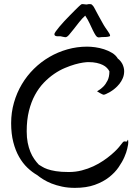

<svg xmlns="http://www.w3.org/2000/svg" viewBox="-20 -910 669 934"><path d="M403.8 -683.1Q421.4 -683.1 443.1 -680.2Q464.8 -677.2 486.1 -670.4Q507.3 -663.6 525.4 -652.6Q543.5 -641.6 553.2 -625Q565.4 -616.2 575.2 -599.1Q584 -580.6 584 -564Q584 -545.4 577.4 -529.8Q570.8 -514.2 560.5 -501.5Q550.3 -488.8 538.3 -479Q526.4 -469.2 515.1 -462.6Q503.9 -456.1 495.6 -452.6Q487.3 -449.2 484.9 -449.2Q482.4 -449.2 476.8 -451.7Q471.2 -454.1 465.8 -457.5Q459.5 -460.9 452.1 -465.8Q452.1 -466.3 461.4 -471.7Q470.7 -477.1 482.2 -488.3Q493.7 -499.5 502.9 -517.8Q512.2 -536.1 512.2 -563Q507.8 -571.8 500 -579.8Q492.2 -587.9 480 -594Q467.8 -600.1 450.4 -604Q433.1 -607.9 409.2 -607.9Q400.9 -607.9 383.8 -605.5Q366.7 -603 344.2 -596.7Q321.8 -590.3 295.7 -579.3Q269.5 -568.4 243.4 -550.5Q217.3 -532.7 193.1 -507.6Q168.9 -482.4 150.4 -448.5Q131.8 -414.6 120.8 -370.6Q109.9 -326.7 109.9 -271Q109.9 -240.7 114.7 -216.1Q119.6 -191.4 127.7 -171.6Q135.7 -151.9 146.5 -136.5Q157.2 -121.1 168.9 -108.9Q176.3 -105 185.5 -98.9Q194.8 -92.8 210.7 -87.2Q226.6 -81.5 251.5 -77.4Q276.4 -73.2 314.9 -73.2Q348.1 -73.2 378.2 -81.1Q408.2 -88.9 434.3 -101.1Q460.4 -113.3 482.4 -128.2Q504.4 -143.1 521.2 -157.5Q538.1 -171.9 549.3 -183.8Q560.5 -195.8 564.9 -202.1Q574.2 -214.8 578.1 -218.5Q582 -222.2 585 -222.2Q587.4 -222.2 589.6 -221.7Q591.8 -221.2 594.2 -221.2Q598.6 -221.2 599.6 -225.6Q600.6 -230 602.1 -230Q603 -230 603.5 -226.1Q604 -222.2 604 -216.8Q604 -213.9 603.5 -211.2Q603 -208.5 603 -206.1Q602.5 -203.1 598.9 -186.3Q595.2 -169.4 585.2 -146.2Q575.2 -123 557.1 -96.7Q539.1 -70.3 510.5 -47.9Q481.9 -25.4 440.9 -10.7Q399.9 3.9 344.2 3.9Q310.5 3.9 282 -2.2Q253.4 -8.3 230.7 -17.3Q208 -26.4 190.4 -37.4Q172.9 -48.3 161.1 -58.1Q136.2 -72.3 113.3 -94.2Q90.3 -116.2 72.8 -147Q55.2 -177.7 44.7 -218.5Q34.2 -259.3 34.2 -311Q34.2 -362.8 47.9 -410.6Q61.5 -458.5 86.2 -500Q110.8 -541.5 145 -575.2Q179.2 -608.9 220.2 -632.8Q261.2 -656.7 307.9 -669.9Q354.5 -683.1 403.8 -683.1ZM363.8 -878.9Q367.7 -881.8 371.8 -886Q376 -890.1 379.9 -890.1Q380.9 -890.1 384 -889.9Q387.2 -889.6 390.9 -889.2Q394.5 -888.7 397.7 -888.4Q400.9 -888.2 401.9 -888.2Q403.3 -888.2 407.2 -889.2Q411.1 -890.1 412.6 -890.1Q413.6 -890.1 418.9 -889.9Q424.3 -889.6 425.8 -888.2Q428.7 -885.3 430.7 -883.5Q432.6 -881.8 434.6 -878.9Q436.5 -876 439.2 -871.1Q441.9 -866.2 446.5 -857.4Q451.2 -848.6 458.5 -835Q465.8 -821.3 477.5 -800.8Q485.4 -786.1 492.4 -775.9Q499.5 -765.6 504.6 -758.3Q509.8 -751 512.7 -745.6Q515.6 -740.2 515.6 -735.8Q515.6 -734.4 512.5 -733.2Q509.3 -731.9 504.9 -731.2Q500.5 -730.5 495.8 -730.2Q491.2 -730 488.8 -730Q480.5 -730 474.1 -729.5Q467.8 -729 460.9 -728Q452.1 -728 445.6 -737.8Q439 -747.6 431.6 -762.9Q424.3 -778.3 415.5 -797.1Q406.7 -815.9 394.5 -834Q379.9 -820.8 365.5 -802.7Q351.1 -784.7 338.6 -768.3Q326.2 -752 315.9 -740.5Q305.7 -729 298.8 -729Q297.4 -729 294.2 -729.5Q291 -730 287.8 -730.7Q284.7 -731.4 281.7 -731.9Q278.8 -732.4 277.8 -732.9Q274.9 -733.9 269.3 -733.6Q263.7 -733.4 258.1 -733.6Q252.4 -733.9 248.5 -736.1Q244.6 -738.3 244.6 -744.1Q244.6 -748 251.5 -757.6Q258.3 -767.1 269 -780Q279.8 -793 293.2 -807.4Q306.6 -821.8 320.1 -835.4Q333.5 -849.1 345 -860.6Q356.4 -872.1 363.8 -878.9Z"/></svg>

Font: Oregano
Style: Regular
Weight: 400
Version: Version 1.000